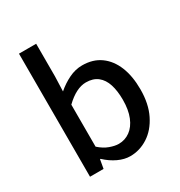

<svg xmlns="http://www.w3.org/2000/svg" viewBox="-170 -828 898 958"><g transform="rotate(-30 279.0 -348.5)"><path d="M304 12Q271 12 235.5 -4.5Q200 -21 168 -51H165L156 0H78V-709H177V-521L174 -436Q206 -464 244 -482.5Q282 -501 321 -501Q383 -501 426 -470Q469 -439 491.5 -383.5Q514 -328 514 -252Q514 -169 484.5 -109.5Q455 -50 407 -19Q359 12 304 12ZM285 -70Q321 -70 350 -91Q379 -112 395.5 -152.5Q412 -193 412 -251Q412 -302 400 -339.5Q388 -377 362 -397.5Q336 -418 295 -418Q267 -418 237.5 -403Q208 -388 177 -358V-116Q205 -91 234 -80.5Q263 -70 285 -70Z"/></g></svg>

Font: Source Sans 3 Medium
Style: Regular
Weight: 500
Designer: Paul D. Hunt
Foundry: Adobe
Version: Version 3.052;hotconv 1.1.0;makeotfexe 2.6.0